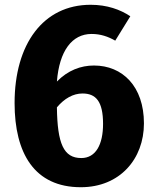

<svg xmlns="http://www.w3.org/2000/svg" viewBox="-20 -765 649 803"><path d="M373 -491C318 -491 264 -471 218 -424C228 -552 281 -623 363 -623C401 -623 432 -612 462 -595L525 -697C483 -725 428 -745 359 -745C161 -745 41 -581 41 -334C41 -124 124 18 318 18C481 18 582 -100 582 -249C582 -404 492 -491 373 -491ZM320 -104C246 -104 220 -164 218 -316C249 -353 286 -374 325 -374C381 -374 411 -341 411 -247C411 -161 381 -104 320 -104Z"/></svg>

Font: Glow Sans SC Normal ExtraBold
Style: Regular
Weight: 800
Designer: Ryoko NISHIZUKA (kana, bopomofo & ideographs); Paul D. Hunt (Latin, Greek & Cyrillic); Sandoll Communications, Soo-young
Version: Version 0.93